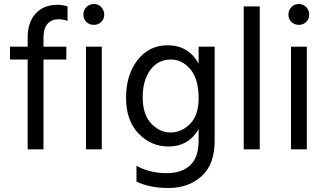

<svg xmlns="http://www.w3.org/2000/svg" viewBox="-20 -742 1628 958"><path d="M311 -445H197V3H118V-445H30V-509H118V-556Q118 -630 157.5 -674Q197 -718 268 -718Q292 -718 317 -710V-638Q293 -646 271 -646Q238 -646 217.5 -623.5Q197 -601 197 -555V-509H311Z M488 3H409V-509H488ZM485 -706.5Q500 -691 500 -669Q500 -647 485 -632.5Q470 -618 448 -618Q426 -618 411 -632.5Q396 -647 396 -669Q396 -691 411 -706.5Q426 -722 448 -722Q470 -722 485 -706.5Z M1051 -39Q1051 78 986 137Q921 196 820 196Q727 196 661 164V85Q726 122 812 122Q886 122 928.5 83Q971 44 971 -40V-97Q920 -11 821 -11Q734 -11 671.5 -75.5Q609 -140 609 -254Q609 -369 666.5 -442.5Q724 -516 816 -516Q921 -516 971 -424V-509H1051ZM692 -257Q692 -170 734.5 -125.5Q777 -81 830 -81Q886 -81 928.5 -124Q971 -167 971 -251Q971 -349 929.5 -397Q888 -445 834 -445Q768 -445 730 -393Q692 -341 692 -257Z M1276 3H1196V-710H1276Z M1511 3H1432V-509H1511ZM1508 -706.5Q1523 -691 1523 -669Q1523 -647 1508 -632.5Q1493 -618 1471 -618Q1449 -618 1434 -632.5Q1419 -647 1419 -669Q1419 -691 1434 -706.5Q1449 -722 1471 -722Q1493 -722 1508 -706.5Z"/></svg>

Font: Hind Siliguri Fixed
Style: Regular
Weight: 400
Designer: Jyotish Sonowal
Foundry: Indian Type Foundry
Version: Version 1.001;October 28, 2021;FontCreator 12.0.0.2565 64-bi